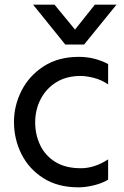

<svg xmlns="http://www.w3.org/2000/svg" viewBox="-20 -787 531 824"><path d="M341 -596H260L122 -767H214L302 -660L387 -767H480ZM317 17Q228 17 166 -22.5Q104 -62 72 -126Q40 -190 40 -264Q40 -334 72.5 -398Q105 -462 167.5 -502.5Q230 -543 319 -543Q386 -543 444 -512V-425Q414 -445 382 -453Q350 -461 326 -461Q265 -461 221.5 -434Q178 -407 154.5 -361.5Q131 -316 131 -262Q131 -209 152.5 -164Q174 -119 217.5 -92Q261 -65 327 -65Q386 -65 444 -103V-16Q420 -1 384 8Q348 17 317 17Z"/></svg>

Font: LXGW 975 Gothic SC
Style: Regular
Weight: 400
Version: Version 2.01;February 25, 2021